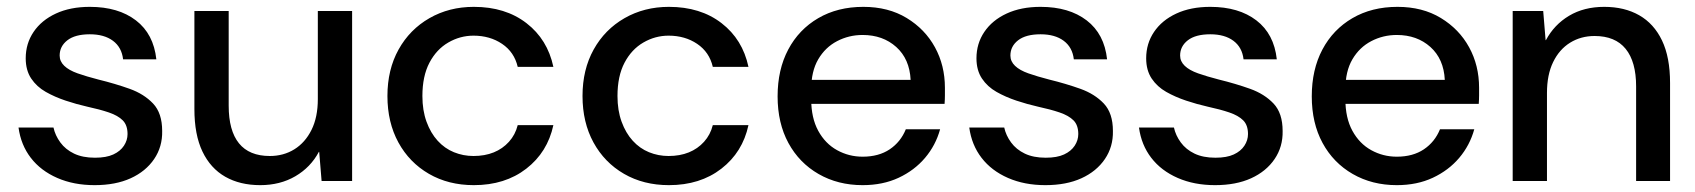

<svg xmlns="http://www.w3.org/2000/svg" viewBox="-20 -528 4943 560"><path d="M256 12Q195 12 147 -9Q99 -30 70 -67.5Q41 -105 34 -156H136Q141 -133 156 -112.5Q171 -92 196 -80Q221 -68 257 -68Q290 -68 310.5 -77.5Q331 -87 341.5 -103Q352 -119 352 -137Q352 -163 338 -177Q324 -191 297.5 -200Q271 -209 234 -217Q203 -224 171.5 -234.5Q140 -245 113.5 -260Q87 -275 71 -299Q55 -323 55 -358Q55 -401 78 -435Q101 -469 143 -488.5Q185 -508 242 -508Q325 -508 376.5 -468.5Q428 -429 436 -355H339Q335 -390 309.5 -409Q284 -428 242 -428Q199 -428 176.5 -410.5Q154 -393 154 -366Q154 -349 167.5 -336Q181 -323 206.5 -314Q232 -305 267 -296Q316 -284 358 -269Q400 -254 426.5 -226Q453 -198 453 -146Q454 -100 429.5 -64Q405 -28 361 -8Q317 12 256 12Z M739 12Q680 12 637 -12.5Q594 -37 570.5 -86Q547 -135 547 -210V-496H647V-220Q647 -147 677 -110Q707 -73 767 -73Q807 -73 838.5 -92.5Q870 -112 888.5 -149Q907 -186 907 -239V-496H1007V0H918L911 -85H910Q886 -40 841.5 -14Q797 12 739 12Z M1362 12Q1288 12 1231 -21Q1174 -54 1142 -112.5Q1110 -171 1110 -248Q1110 -325 1142.5 -383.5Q1175 -442 1232.5 -475Q1290 -508 1362 -508Q1454 -508 1515.5 -460.5Q1577 -413 1594 -333H1490Q1480 -376 1444.5 -400Q1409 -424 1361 -424Q1322 -424 1287.5 -404Q1253 -384 1232.5 -345Q1212 -306 1212 -248Q1212 -206 1224 -173Q1236 -140 1256.5 -117.5Q1277 -95 1304 -84Q1331 -73 1361 -73Q1394 -73 1420 -83.5Q1446 -94 1464.5 -114.5Q1483 -135 1490 -163H1594Q1577 -84 1515 -36Q1453 12 1362 12Z M1931 12Q1857 12 1800 -21Q1743 -54 1711 -112.5Q1679 -171 1679 -248Q1679 -325 1711.5 -383.5Q1744 -442 1801.5 -475Q1859 -508 1931 -508Q2023 -508 2084.5 -460.5Q2146 -413 2163 -333H2059Q2049 -376 2013.5 -400Q1978 -424 1930 -424Q1891 -424 1856.5 -404Q1822 -384 1801.5 -345Q1781 -306 1781 -248Q1781 -206 1793 -173Q1805 -140 1825.5 -117.5Q1846 -95 1873 -84Q1900 -73 1930 -73Q1963 -73 1989 -83.5Q2015 -94 2033.5 -114.5Q2052 -135 2059 -163H2163Q2146 -84 2084 -36Q2022 12 1931 12Z M2496 12Q2424 12 2367.5 -20.5Q2311 -53 2279.5 -111Q2248 -169 2248 -247Q2248 -325 2279 -383.5Q2310 -442 2366.5 -475Q2423 -508 2498 -508Q2571 -508 2624.5 -475.5Q2678 -443 2707 -390Q2736 -337 2736 -272Q2736 -262 2736 -250Q2736 -238 2735 -225H2321V-295H2636Q2633 -356 2594 -391Q2555 -426 2496 -426Q2456 -426 2421.5 -408Q2387 -390 2366.5 -355Q2346 -320 2346 -267V-239Q2346 -184 2366.5 -146.5Q2387 -109 2421.5 -90Q2456 -71 2496 -71Q2543 -71 2575 -92.5Q2607 -114 2622 -151H2722Q2709 -104 2678 -67.5Q2647 -31 2601 -9.5Q2555 12 2496 12Z M3029 12Q2968 12 2920 -9Q2872 -30 2843 -67.5Q2814 -105 2807 -156H2909Q2914 -133 2929 -112.5Q2944 -92 2969 -80Q2994 -68 3030 -68Q3063 -68 3083.5 -77.5Q3104 -87 3114.5 -103Q3125 -119 3125 -137Q3125 -163 3111 -177Q3097 -191 3070.5 -200Q3044 -209 3007 -217Q2976 -224 2944.5 -234.5Q2913 -245 2886.5 -260Q2860 -275 2844 -299Q2828 -323 2828 -358Q2828 -401 2851 -435Q2874 -469 2916 -488.5Q2958 -508 3015 -508Q3098 -508 3149.5 -468.5Q3201 -429 3209 -355H3112Q3108 -390 3082.5 -409Q3057 -428 3015 -428Q2972 -428 2949.5 -410.5Q2927 -393 2927 -366Q2927 -349 2940.5 -336Q2954 -323 2979.5 -314Q3005 -305 3040 -296Q3089 -284 3131 -269Q3173 -254 3199.5 -226Q3226 -198 3226 -146Q3227 -100 3202.5 -64Q3178 -28 3134 -8Q3090 12 3029 12Z M3524 12Q3463 12 3415 -9Q3367 -30 3338 -67.5Q3309 -105 3302 -156H3404Q3409 -133 3424 -112.5Q3439 -92 3464 -80Q3489 -68 3525 -68Q3558 -68 3578.5 -77.5Q3599 -87 3609.5 -103Q3620 -119 3620 -137Q3620 -163 3606 -177Q3592 -191 3565.5 -200Q3539 -209 3502 -217Q3471 -224 3439.5 -234.5Q3408 -245 3381.5 -260Q3355 -275 3339 -299Q3323 -323 3323 -358Q3323 -401 3346 -435Q3369 -469 3411 -488.5Q3453 -508 3510 -508Q3593 -508 3644.5 -468.5Q3696 -429 3704 -355H3607Q3603 -390 3577.5 -409Q3552 -428 3510 -428Q3467 -428 3444.5 -410.5Q3422 -393 3422 -366Q3422 -349 3435.5 -336Q3449 -323 3474.5 -314Q3500 -305 3535 -296Q3584 -284 3626 -269Q3668 -254 3694.5 -226Q3721 -198 3721 -146Q3722 -100 3697.5 -64Q3673 -28 3629 -8Q3585 12 3524 12Z M4054 12Q3982 12 3925.5 -20.5Q3869 -53 3837.5 -111Q3806 -169 3806 -247Q3806 -325 3837 -383.5Q3868 -442 3924.5 -475Q3981 -508 4056 -508Q4129 -508 4182.5 -475.5Q4236 -443 4265 -390Q4294 -337 4294 -272Q4294 -262 4294 -250Q4294 -238 4293 -225H3879V-295H4194Q4191 -356 4152 -391Q4113 -426 4054 -426Q4014 -426 3979.5 -408Q3945 -390 3924.5 -355Q3904 -320 3904 -267V-239Q3904 -184 3924.5 -146.5Q3945 -109 3979.5 -90Q4014 -71 4054 -71Q4101 -71 4133 -92.5Q4165 -114 4180 -151H4280Q4267 -104 4236 -67.5Q4205 -31 4159 -9.5Q4113 12 4054 12Z M4392 0V-496H4481L4488 -411H4489Q4513 -456 4556.5 -482Q4600 -508 4659 -508Q4718 -508 4761 -483.5Q4804 -459 4827.5 -410Q4851 -361 4851 -286V0H4752V-276Q4752 -348 4721.5 -385.5Q4691 -423 4631 -423Q4591 -423 4559.5 -403.5Q4528 -384 4510 -347Q4492 -310 4492 -257V0Z"/></svg>

Font: DM Sans 28pt Medium
Style: Regular
Weight: 500
Version: Version 4.004;gftools[0.9.30]